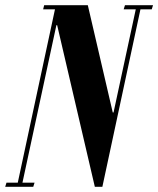

<svg xmlns="http://www.w3.org/2000/svg" viewBox="-84 -719 609 739"><path d="M281 0H310L460 -699H442L353 -286H350L254 -699H131L-19 0H-1L133 -622H136ZM397 -699 392 -683H500L505 -699ZM-59 -16 -64 0H44L49 -16ZM86 -699 82 -683H137L142 -699Z"/></svg>

Font: Emberly Black
Style: Italic
Weight: 900
Italic angle: -12°
Designer: Rajesh Rajput
Foundry: Rajesh Rajput
Version: Version 1.000